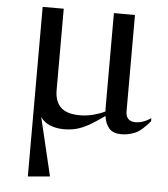

<svg xmlns="http://www.w3.org/2000/svg" viewBox="-53 -559 729 835"><g transform="rotate(5 312.0 -142.0)"><path d="M502.5 -93Q502.5 -68.5 514 -58Q525.5 -47.5 544 -47.5Q578.5 -47.5 612.5 -71V-57.5Q575.5 -13.5 547 -1.8Q518.5 10 488.5 10Q453 10 435.5 -9Q418 -28 413 -63Q371 -33 342 -17.2Q313 -1.5 288.8 4.2Q264.5 10 237.5 10Q205 10 178 -0.5Q151 -11 135 -34.5L195.5 220L104.5 228H99.5V-512H191.5V-157.5Q191.5 -107.5 218 -82Q244.5 -56.5 301 -56.5Q331.5 -56.5 360 -64Q388.5 -71.5 411 -82.5Q410.5 -91.5 410.5 -101.5V-512H502.5Z"/></g></svg>

Font: Newsreader 72pt
Style: Regular
Weight: 400
Designer: Hugues Gentile
Foundry: Production Type
Version: Version 1.003; ttfautohint (v1.8.3)